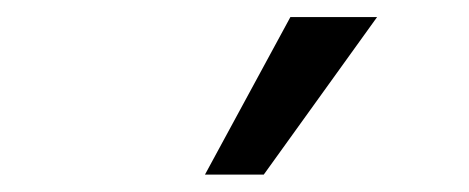

<svg xmlns="http://www.w3.org/2000/svg" viewBox="-20 -811 550 225"><path d="M289.1 -606.4 421.9 -791H320.3L220.2 -606.4Z"/></svg>

Font: Winston
Style: Regular
Weight: 400
Designer: Vernon Adams, Kim Jin-seong, David Berlow, Cristiano Sobral
Foundry: The Winston Project Authors
Version: Version 3.004